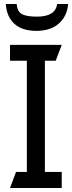

<svg xmlns="http://www.w3.org/2000/svg" viewBox="-20 -938 360 958"><path d="M320 -918Q315 -857 273.5 -820.5Q232 -784 162 -784Q90 -784 51.5 -819.5Q13 -855 9 -918H63Q67 -879 90.5 -867Q114 -855 164 -855Q257 -855 265 -918ZM288 0H30L60 -80H114V-635H30V-714H288L258 -635H204V-80H288Z"/></svg>

Font: Advent Sans Logo
Style: Regular
Weight: 400
Designer: Types & Symbols
Foundry: Types & Symbols
Version: Version 1.002